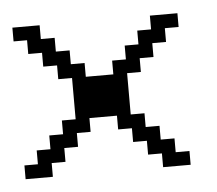

<svg xmlns="http://www.w3.org/2000/svg" viewBox="-33 -327 383 339"><g transform="rotate(-5 158.5 -157.5)"><path d="M0 -23.9V-48.3H23.9V-72.8H48.3V-97.2H72.8V-121.6H97.2V-194.8H72.8V-219.2H48.3V-243.7H23.9V-268.1H0V-292.5H48.3V-268.1H72.8V-243.7H97.2V-219.2H121.6V-194.8H170.4V-219.2H194.8V-243.7H219.2V-268.1H243.7V-292.5H292.5V-268.1H268.1V-243.7H243.7V-219.2H219.2V-194.8H194.8V-121.6H219.2V-97.2H243.7V-72.8H268.1V-48.3H292.5V-23.9H243.7V-48.3H219.2V-72.8H194.8V-97.2H170.4V-121.6H121.6V-97.2H97.2V-72.8H72.8V-48.3H48.3V-23.9Z"/></g></svg>

Font: FS Mondwest Regular
Style: Regular
Weight: 400
Designer: NZWStudios2024
Foundry: https://fontstruct.com
Version: Version 1.0